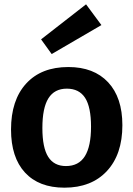

<svg xmlns="http://www.w3.org/2000/svg" viewBox="-20 -856 617 888"><path d="M546 -277Q546 -142 474.5 -65Q403 12 278 12Q160 12 95.5 -58Q31 -128 31 -257Q31 -393 101 -469.5Q171 -546 296 -546Q414 -546 480 -475.5Q546 -405 546 -277ZM176 -264Q176 -173 203 -130.5Q230 -88 285 -88Q344 -88 372.5 -133.5Q401 -179 401 -270Q401 -361 373.5 -403.5Q346 -446 289 -446Q232 -446 204 -401.5Q176 -357 176 -264ZM449 -740 219 -606 170 -674 378 -836Z"/></svg>

Font: Bitter Pro
Style: Bold
Weight: 700
Designer: Sol Matas, and Bitter project Authors
Foundry: Sol Matas
Version: Version 1.010